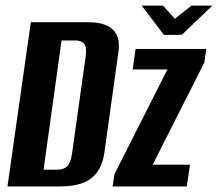

<svg xmlns="http://www.w3.org/2000/svg" viewBox="-20 -671 784 691"><path d="M6.9 0 90.9 -591H298.4Q339.8 -591 365.3 -578.8Q390.8 -566.6 401.3 -542.3Q411.8 -518.1 405.8 -481.1L356.4 -126.6Q350.1 -78 328.7 -50.2Q307.4 -22.4 274.3 -11.2Q241.2 0 197.7 0ZM136.8 -60.3H188.4Q207.9 -60.3 221.2 -72.2Q234.5 -84.1 239 -117L288.4 -468.2Q293 -501.1 282.8 -513.2Q272.6 -525.3 253.1 -525.3H201.5ZM385.3 0 392 -44.4 582.5 -421.1H457.5L468 -495H722.2L715.5 -446.2L529.5 -78.3H663.7L652.2 0ZM569.8 -545.6 490 -650.8H566.5L609.3 -603.5L669.4 -650.8H744.3L634.3 -545.6Z"/></svg>

Font: Alumni Sans Thin
Style: Italic
Weight: 100
Italic angle: -8°
Designer: Robert E. Leuschke
Foundry: Robert E. Leuschke
Version: Version 1.016